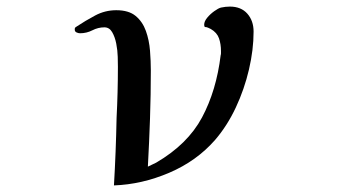

<svg xmlns="http://www.w3.org/2000/svg" viewBox="-20 -559 1040 583"><path d="M750 -463Q750 -408 736 -348Q722 -288 696 -232.5Q670 -177 633 -134Q577 -70 494 -34.5Q411 1 326 4Q329 -47 331 -98.5Q333 -150 334 -201Q336 -240 337 -279Q338 -318 338 -356Q338 -367 337.5 -386.5Q337 -406 333 -426.5Q329 -447 320.5 -461.5Q312 -476 297 -476Q278 -476 260.5 -467Q243 -458 223 -458Q218 -458 212.5 -460.5Q207 -463 207 -469Q207 -474 208 -475Q209 -476 212 -478Q239 -496 269 -512Q299 -528 333 -528Q371 -528 392 -510.5Q413 -493 423 -465Q433 -437 435.5 -405Q438 -373 438 -345Q438 -272 435.5 -199Q433 -126 429 -53Q435 -56 441.5 -59Q448 -62 454 -65Q550 -121 593.5 -202.5Q637 -284 650 -391Q651 -394 651 -397.5Q651 -401 651 -404Q651 -425 645 -442.5Q639 -460 620 -471Q616 -473 611.5 -475Q607 -477 602 -477Q600 -479 600 -484Q600 -494 609 -505Q618 -516 630.5 -525Q643 -534 651 -536Q665 -539 678 -539Q712 -539 731 -517.5Q750 -496 750 -463Z"/></svg>

Font: Kaisei HarunoUmi
Style: Bold
Weight: 700
Designer: Font-Kai, 金井和夫
Foundry: KAZUO KANAI
Version: Version 5.003